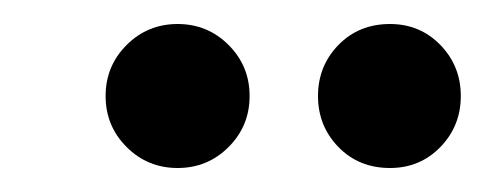

<svg xmlns="http://www.w3.org/2000/svg" viewBox="-20 -710 404 160"><path d="M128 -570Q103 -570 85.5 -587.5Q68 -605 68 -630Q68 -655 85.5 -672.5Q103 -690 128 -690Q153 -690 170.5 -672.5Q188 -655 188 -630Q188 -605 170.5 -587.5Q153 -570 128 -570ZM305 -570Q279 -570 262 -587.5Q245 -605 245 -630Q245 -655 262 -672.5Q279 -690 305 -690Q330 -690 347 -672.5Q364 -655 364 -630Q364 -605 347 -587.5Q330 -570 305 -570Z"/></svg>

Font: DM Sans 17pt SemiBold
Style: Italic
Weight: 600
Italic angle: -10°
Version: Version 4.004;gftools[0.9.30]